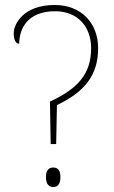

<svg xmlns="http://www.w3.org/2000/svg" viewBox="-20 -744 455 769"><path d="M183 -167H205L208 -323C317 -375 373 -441 373 -551C373 -650 307 -724 199 -724C72 -724 35 -646 35 -611C35 -584 43 -569 57 -569C57 -629 90 -699 201 -699C290 -699 345 -638 345 -551C345 -448 292 -389 180 -337ZM193 5C209 5 222 -4 222 -35C222 -65 209 -73 193 -73C178 -73 164 -65 164 -35C164 -4 178 5 193 5Z"/></svg>

Font: Noto Serif Gurmukhi Thin
Style: Regular
Weight: 100
Designer: Vaibhav Singh and the Monotype Design Team
Foundry: Monotype Imaging Inc.
Version: Version 2.004